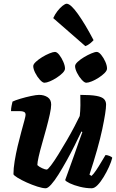

<svg xmlns="http://www.w3.org/2000/svg" viewBox="-20 -1008 622 1028"><path d="M225 0Q208 0 180 -9Q152 -18 123 -31Q94 -44 74 -56.5Q54 -69 52 -75Q52 -106 58.5 -145.5Q65 -185 74.5 -225.5Q84 -266 94 -302Q104 -338 110.5 -362.5Q117 -387 117 -393Q117 -405 108.5 -409Q100 -413 86 -413H39Q39 -427 42 -441.5Q45 -456 47 -464Q61 -471 89.5 -479.5Q118 -488 146.5 -494Q175 -500 189 -500Q216 -500 235 -487.5Q254 -475 254 -448Q254 -429 246.5 -395Q239 -361 228 -320.5Q217 -280 205.5 -240Q194 -200 187 -169Q180 -138 180 -124Q189 -115 205.5 -107.5Q222 -100 230 -100Q236 -100 253 -122.5Q270 -145 292 -180.5Q314 -216 337 -255.5Q360 -295 378.5 -330.5Q397 -366 407 -387Q410 -412 410.5 -444Q411 -476 410 -500Q467 -500 496.5 -494.5Q526 -489 537 -477.5Q548 -466 548 -448Q548 -413 527.5 -316Q507 -219 459 -73L470 -66Q481 -76 494.5 -96Q508 -116 521.5 -139Q535 -162 545 -178Q554 -178 566.5 -173Q579 -168 581 -163Q576 -142 563.5 -114.5Q551 -87 535 -60.5Q519 -34 502.5 -17Q486 0 471 0Q440 0 408 -8Q376 -16 354 -26.5Q332 -37 329 -44L377 -177Q390 -215 402 -248.5Q414 -282 421 -301L416 -304Q400 -270 379.5 -229Q359 -188 336.5 -147.5Q314 -107 293 -73.5Q272 -40 254 -20Q236 0 225 0ZM442 -565Q432 -565 417.5 -581Q403 -597 392.5 -618Q382 -639 382 -654Q382 -664 396 -677Q410 -690 430 -702Q450 -714 469 -722Q488 -730 498 -730Q509 -730 522 -714Q535 -698 544 -677.5Q553 -657 553 -641Q553 -630 540 -617Q527 -604 508.5 -592Q490 -580 471.5 -572.5Q453 -565 442 -565ZM218 -565Q208 -565 193.5 -581Q179 -597 168.5 -618Q158 -639 158 -654Q158 -664 172 -677Q186 -690 205.5 -702Q225 -714 244.5 -722Q264 -730 274 -730Q285 -730 297.5 -714Q310 -698 319 -677Q328 -656 328 -641Q328 -630 315 -617Q302 -604 283.5 -592Q265 -580 247 -572.5Q229 -565 218 -565ZM437 -761 265 -911Q274 -931 287.5 -948.5Q301 -966 315 -977Q329 -988 337 -988Q358 -988 397 -933.5Q436 -879 481 -793Q475 -786 463 -776Q451 -766 437 -761Z"/></svg>

Font: Texturina Black
Style: Italic
Weight: 900
Italic angle: -11°
Designer: Guillermo Torres Carreño
Foundry: Omnibus-Type
Version: Version 1.002; ttfautohint (v1.8.3)